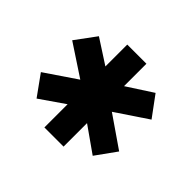

<svg xmlns="http://www.w3.org/2000/svg" viewBox="-89 -883 503 503"><g transform="rotate(45 162.0 -631.5)"><path d="M125 -478V-564L57 -517L16 -574L103 -633L15 -691L57 -748L125 -704V-785H196V-702L267 -748L309 -691L221 -632L308 -572L267 -515L196 -565V-478Z"/></g></svg>

Font: Stick No Bills ExtraBold
Style: Regular
Weight: 800
Version: Version 2.000